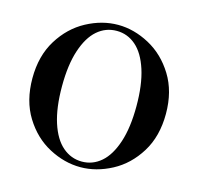

<svg xmlns="http://www.w3.org/2000/svg" viewBox="-110 -867 1028 996"><g transform="rotate(15 404.5 -369.0)"><path d="M46 -369Q46 -489 99.5 -575.5Q153 -662 236 -706.5Q319 -751 405 -751Q490 -751 573 -706.5Q656 -662 709.5 -575.5Q763 -489 763 -369Q763 -248 709.5 -161.5Q656 -75 573 -31Q490 13 405 13Q319 13 236 -31Q153 -75 99.5 -161.5Q46 -248 46 -369ZM605 -368Q605 -483 579.5 -562Q554 -641 509 -680Q464 -719 406 -719Q347 -719 302 -680Q257 -641 231 -562Q205 -483 205 -368Q205 -253 230.5 -174Q256 -95 301.5 -56Q347 -17 405 -17Q463 -17 508 -56Q553 -95 579 -174Q605 -253 605 -368Z"/></g></svg>

Font: Shippori Mincho ExtraBold
Style: Regular
Weight: 800
Designer: FONTDASU
Foundry: FONTDASU / Google Inc. / but / Adobe
Version: Version 3.110; ttfautohint (v1.8.3)